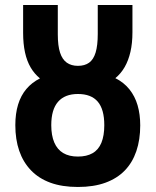

<svg xmlns="http://www.w3.org/2000/svg" viewBox="-20 -734 619 764"><path d="M290 10Q227 10 180.5 -7Q134 -24 103 -56.5Q72 -89 56.5 -134Q41 -179 41 -236Q41 -282 52 -318Q63 -354 85 -380Q107 -406 139 -422Q117 -440 102 -465.5Q87 -491 79.5 -525.5Q72 -560 72 -603V-714H210V-597Q210 -552 219 -524.5Q228 -497 246 -484.5Q264 -472 290 -472Q317 -472 334.5 -484.5Q352 -497 360.5 -525Q369 -553 369 -599V-714H507V-606Q507 -562 499 -527.5Q491 -493 476 -467Q461 -441 439 -423Q473 -406 495 -378.5Q517 -351 527.5 -315Q538 -279 538 -235Q538 -178 522.5 -132.5Q507 -87 476.5 -55.5Q446 -24 399.5 -7Q353 10 290 10ZM290 -111Q325 -111 348.5 -124.5Q372 -138 383.5 -166Q395 -194 395 -236Q395 -299 369 -329.5Q343 -360 290 -360Q238 -360 211 -329Q184 -298 184 -236Q184 -195 196 -167Q208 -139 231.5 -125Q255 -111 290 -111Z"/></svg>

Font: Noto Sans Display ExtraCondensed
Style: Bold
Weight: 700
Width: 2
Designer: Monotype Design Team
Foundry: Monotype Imaging Inc.
Version: Version 2.003